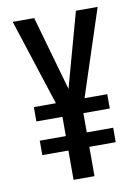

<svg xmlns="http://www.w3.org/2000/svg" viewBox="-82 -770 601 825"><g transform="rotate(-10 218.5 -357.0)"><path d="M217.8 -388.7 307.6 -713.9H402.3L278.8 -337.4H377.9V-274.9H262.7V-190.9H377.9V-127.9H262.7V0H171.4V-127.9H57.6V-190.9H171.4V-274.9H57.6V-337.4H153.8L31.7 -713.9H125.5Z"/></g></svg>

Font: Open Sans Condensed Medium
Style: Regular
Weight: 500
Width: 3
Designer: Monotype Design Team
Foundry: Monotype Imaging Inc.
Version: Version 3.000